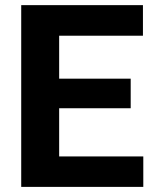

<svg xmlns="http://www.w3.org/2000/svg" viewBox="-20 -731 602 751"><path d="M540.5 0H165V-119.1H540.5ZM211.4 0H63V-710.9H211.4ZM491.2 -307.6H165V-423.3H491.2ZM539.1 -591.3H165V-710.9H539.1Z"/></svg>

Font: Heebo
Style: Bold
Weight: 700
Designer: Oded Ezer
Foundry: Ezer Type House
Version: Version 3.100